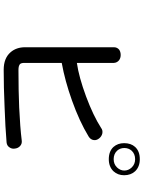

<svg xmlns="http://www.w3.org/2000/svg" viewBox="111 -954 777 1040"><g transform="rotate(90 500.0 -433.5)"><path d="M235.4 -661.1V-180.7Q235.4 -132.8 262.7 -101.6Q294.9 -64.5 357.4 -64.5Q452.1 -64.5 558.6 -69.3Q669.9 -73.2 751 -80.1Q769.5 -82 778.3 -96.7Q787.1 -109.4 784.2 -126Q782.2 -142.6 770.5 -153.3Q757.8 -165 739.3 -162.1Q668 -153.3 561.5 -148.4Q472.7 -144.5 358.4 -144.5Q335 -144.5 326.2 -153.3Q320.3 -160.2 320.3 -175.8V-378.9Q418 -396.5 524.4 -434.6Q636.7 -474.6 718.8 -524.4Q736.3 -535.2 738.3 -552.7Q740.2 -567.4 729.5 -581.1Q718.8 -594.7 703.1 -598.6Q685.5 -602.5 671.9 -591.8Q606.4 -549.8 502 -510.7Q396.5 -471.7 320.3 -460.9V-661.1Q319.3 -678.7 305.7 -689.5Q293.9 -698.2 277.3 -698.2Q259.8 -698.2 248 -689.5Q235.4 -678.7 235.4 -661.1ZM841.8 -801.8Q798.8 -801.8 775.4 -776.4Q754.9 -753.9 754.9 -716.8Q754.9 -682.6 775.4 -659.2Q798.8 -633.8 841.8 -633.8Q882.8 -633.8 907.2 -659.2Q928.7 -682.6 928.7 -716.8Q928.7 -752.9 907.2 -776.4Q882.8 -801.8 841.8 -801.8ZM841.8 -776.4Q869.1 -776.4 886.7 -757.8Q903.3 -740.2 903.3 -717.8Q903.3 -696.3 886.7 -678.7Q869.1 -660.2 841.8 -660.2Q813.5 -660.2 795.9 -678.7Q781.2 -695.3 781.2 -717.8Q781.2 -741.2 795.9 -757.8Q813.5 -776.4 841.8 -776.4Z"/></g></svg>

Font: GungsuhChe
Style: Regular
Weight: 400
Monospace: yes
Version: Version 2.21